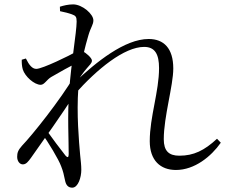

<svg xmlns="http://www.w3.org/2000/svg" viewBox="-20 -808 1040 878"><path d="M784.6 -30.7C869.9 -30.7 945.8 -92.6 989.7 -155.4L972.4 -173.5C914.2 -119.6 865.8 -96 800.1 -96C751.8 -96 728.9 -118 728.9 -171.6C728.9 -274.2 772.4 -416.6 772.4 -494.7C772.4 -587.6 728.7 -629.7 659.9 -629.7C550.1 -629.7 419.9 -524.3 322.5 -432.5L320.6 -375.9C424.4 -493.2 548.8 -593.5 639.2 -593.5C688.8 -593.5 707.3 -559.9 707.3 -496.5C707.3 -389.5 664.8 -273.2 664.8 -162.5C664.8 -74.3 713.6 -30.7 784.6 -30.7ZM84.7 -56.3C99.7 -56.5 109 -69.1 121.3 -85.7C178.1 -166.2 266.3 -289.4 318.7 -373.2L320.6 -460.8C255.7 -350.4 126.4 -189 80.5 -141.5C62.4 -121.1 58.5 -109.1 58.5 -90.9C58.5 -70.6 70.5 -56.1 84.7 -56.3ZM310.3 50.2C337.5 50.2 351.8 2.6 351.8 -30.7C351.8 -53 349.2 -73.5 346.5 -99.4C341.1 -160.8 329.6 -287.3 338.3 -405.4C344.5 -504 372.9 -608.5 383.9 -645.2C395.4 -685.1 407 -694.4 407 -715.2C407 -743.8 356.1 -787.9 314.6 -787.9C292.1 -787.9 271.4 -782.8 253.8 -777.3L254.6 -756.8C276.7 -752.5 295.3 -747.3 308 -742.8C326 -736.3 330.5 -731.7 330.5 -709.1C329.8 -656.6 306 -527.7 295.9 -387.5C287.9 -282.2 294.5 -160.7 294.1 -102.6C293.9 -87.1 288.7 -86.2 279.8 -96.1C262.6 -117.4 213.8 -182.2 185 -223L169.1 -201.4C200.1 -159.2 249 -77.8 259.7 -47.4C268.7 -24.7 272.3 -8.1 277.3 16.2C281.6 39.3 292.4 50.2 310.3 50.2ZM166.1 -420.2C182.9 -420.2 192.9 -442.9 213.7 -455.6C248.7 -476.1 302.9 -506.8 347.2 -527.4C342 -510.5 335.4 -493.3 329.6 -483.3L325.8 -425.3C343.3 -450.6 360 -476.2 376.8 -495.4C389.5 -510.8 400.4 -519 400.4 -530.9C400.4 -542.9 374.3 -565.7 356.6 -574.9C345 -579.7 339.7 -577.5 327.4 -570.9C301 -555.4 174 -493 146 -493C127.9 -493 113.3 -509.8 98.4 -540.5L79.5 -534.9C79.1 -521.5 79.9 -505.3 84.1 -490.7C94.1 -458.1 137 -420.2 166.1 -420.2Z"/></svg>

Font: Source Han Serif TW VF
Style: Regular
Weight: 250
Designer: Ryoko NISHIZUKA 西塚涼子 (kana & ideographs); Frank Grießhammer (Latin, Greek & Cyrillic); Wenlong ZHANG 张文龙 (bopomofo); San
Foundry: Adobe
Version: Version 2.002;hotconv 1.1.0;makeotfexe 2.6.0